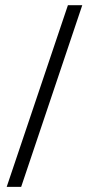

<svg xmlns="http://www.w3.org/2000/svg" viewBox="-20 -690 358 744"><path d="M298.8 -669.9 62 34.2H5.9L243.2 -669.9Z"/></svg>

Font: Common Serif SemiBold
Style: Regular
Weight: 600
Designer: Philipp H. Poll, Khaled Hosny
Foundry: Stefan Peev, Context Ltd.
Version: Version 1.026